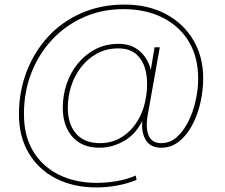

<svg xmlns="http://www.w3.org/2000/svg" viewBox="-20 -641 987 841"><path d="M402 180Q302 180 225.5 141Q149 102 106 30Q63 -42 63 -141Q63 -240 96.5 -327Q130 -414 190.5 -480Q251 -546 336.5 -583.5Q422 -621 525 -621Q628 -621 705.5 -580Q783 -539 826.5 -466Q870 -393 870 -298Q870 -244 857.5 -190Q845 -136 821.5 -92Q798 -48 764 -21Q730 6 686 6Q639 6 619 -27Q599 -60 603 -107L609 -145L621 -151Q590 -67 534.5 -30.5Q479 6 415 6Q339 6 297 -42Q255 -90 255 -169Q255 -223 272 -273.5Q289 -324 321.5 -363.5Q354 -403 399 -426Q444 -449 499 -449Q564 -449 603 -406.5Q642 -364 645 -300L633 -289L657 -434H680L627 -137Q617 -79 631.5 -46.5Q646 -14 686 -14Q725 -14 754.5 -40.5Q784 -67 805 -109Q826 -151 837 -200.5Q848 -250 848 -296Q848 -391 807 -459Q766 -527 692 -564Q618 -601 520 -601Q426 -601 346.5 -565.5Q267 -530 208.5 -467.5Q150 -405 117.5 -322Q85 -239 85 -144Q84 -47 125 21Q166 89 238.5 124.5Q311 160 403 160Q446 160 490.5 152.5Q535 145 575 128L578 147Q536 164 491.5 172Q447 180 402 180ZM418 -14Q472 -14 515 -41.5Q558 -69 585.5 -116.5Q613 -164 621 -226Q629 -283 618.5 -329Q608 -375 578.5 -402Q549 -429 498 -429Q446 -429 405 -406.5Q364 -384 335 -346.5Q306 -309 291.5 -263Q277 -217 277 -169Q277 -98 313 -56Q349 -14 418 -14Z"/></svg>

Font: DM Sans 18pt Thin
Style: Italic
Weight: 250
Italic angle: -10°
Designer: Colophon Foundry, Jonny Pinhorn
Foundry: Colophon Foundry
Version: Version 4.004;gftools[0.9.30]